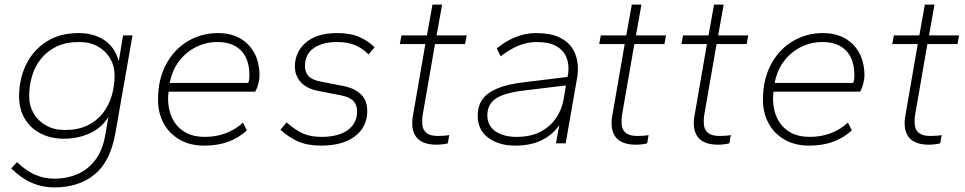

<svg xmlns="http://www.w3.org/2000/svg" viewBox="-20 -624 4201 836"><path d="M217 192Q163 192 116 171Q69 150 29 109L54 82Q93 119 132 136.5Q171 154 218 154Q270 154 315.5 135Q361 116 393.5 74.5Q426 33 438 -34L452 -115Q423 -67 371 -43.5Q319 -20 258 -20Q202 -20 157.5 -42.5Q113 -65 88 -107Q63 -149 63 -204Q63 -279 93 -341.5Q123 -404 181 -442Q239 -480 323 -480Q388 -480 434.5 -449Q481 -418 497 -357L516 -470H557L482 -42Q460 80 391.5 136Q323 192 217 192ZM263 -58Q320 -58 361 -78Q402 -98 428 -131.5Q454 -165 466.5 -207.5Q479 -250 479 -295Q479 -336 460 -369Q441 -402 406.5 -421.5Q372 -441 325 -441Q267 -441 226.5 -421.5Q186 -402 159 -368.5Q132 -335 119.5 -292.5Q107 -250 107 -205Q107 -164 126 -131Q145 -98 180 -78Q215 -58 263 -58Z M869 10Q806 10 760.5 -17Q715 -44 691.5 -89Q668 -134 668 -189Q668 -279 703.5 -344.5Q739 -410 798.5 -445Q858 -480 929 -480Q1012 -480 1061 -429.5Q1110 -379 1110 -294Q1110 -281 1105 -260.5Q1100 -240 1091 -225H714Q709 -187 716 -151.5Q723 -116 742 -88.5Q761 -61 793 -44.5Q825 -28 872 -28Q920 -28 962 -43.5Q1004 -59 1038 -90L1055 -56Q1018 -23 973 -6.5Q928 10 869 10ZM719 -263H1061Q1066 -276 1066 -295Q1066 -367 1029.5 -404Q993 -441 927 -441Q878 -441 835 -420Q792 -399 761 -359.5Q730 -320 719 -263Z M1378 10Q1319 10 1278 -8Q1237 -26 1201 -59L1228 -91Q1263 -60 1296.5 -44Q1330 -28 1379 -28Q1453 -28 1494 -57.5Q1535 -87 1535 -139Q1535 -166 1519.5 -183.5Q1504 -201 1464 -209L1366 -228Q1315 -238 1289.5 -266.5Q1264 -295 1264 -334Q1264 -398 1312 -439Q1360 -480 1448 -480Q1506 -480 1545.5 -462.5Q1585 -445 1611 -418L1585 -387Q1560 -412 1528 -426.5Q1496 -441 1447 -441Q1384 -441 1346 -414.5Q1308 -388 1308 -337Q1308 -309 1323.5 -292.5Q1339 -276 1375 -269L1473 -250Q1524 -240 1551.5 -213.5Q1579 -187 1579 -141Q1579 -71 1525.5 -30.5Q1472 10 1378 10Z M1881 6Q1847 6 1824.5 -3.5Q1802 -13 1790.5 -30Q1779 -47 1776 -70Q1773 -93 1778 -120L1832 -432H1721L1728 -470H1839L1863 -604H1905L1881 -470H2012L2005 -432H1874L1820 -121Q1817 -98 1819.5 -77.5Q1822 -57 1838 -44.5Q1854 -32 1887 -32Q1900 -32 1914 -33Q1928 -34 1936 -36L1930 0Q1920 3 1906 4.5Q1892 6 1881 6Z M2224 10Q2152 10 2106 -24Q2060 -58 2060 -120Q2060 -163 2081 -192Q2102 -221 2147 -239.5Q2192 -258 2263 -266L2451 -289Q2456 -308 2455 -334Q2454 -360 2441.5 -384.5Q2429 -409 2399 -425Q2369 -441 2314 -441Q2277 -441 2238.5 -425.5Q2200 -410 2160 -379L2143 -413Q2181 -445 2225 -462.5Q2269 -480 2314 -480Q2375 -480 2413 -462.5Q2451 -445 2470 -417Q2489 -389 2494 -354.5Q2499 -320 2493 -286L2443 0H2401L2415 -80Q2389 -39 2340.5 -14.5Q2292 10 2224 10ZM2229 -28Q2290 -28 2332.5 -50Q2375 -72 2400.5 -109Q2426 -146 2434 -191L2444 -252L2262 -230Q2172 -219 2137 -193.5Q2102 -168 2102 -122Q2102 -77 2137 -52.5Q2172 -28 2229 -28Z M2749 6Q2715 6 2692.5 -3.5Q2670 -13 2658.5 -30Q2647 -47 2644 -70Q2641 -93 2646 -120L2700 -432H2589L2596 -470H2707L2731 -604H2773L2749 -470H2880L2873 -432H2742L2688 -121Q2685 -98 2687.5 -77.5Q2690 -57 2706 -44.5Q2722 -32 2755 -32Q2768 -32 2782 -33Q2796 -34 2804 -36L2798 0Q2788 3 2774 4.5Q2760 6 2749 6Z M3107 6Q3073 6 3050.5 -3.5Q3028 -13 3016.5 -30Q3005 -47 3002 -70Q2999 -93 3004 -120L3058 -432H2947L2954 -470H3065L3089 -604H3131L3107 -470H3238L3231 -432H3100L3046 -121Q3043 -98 3045.5 -77.5Q3048 -57 3064 -44.5Q3080 -32 3113 -32Q3126 -32 3140 -33Q3154 -34 3162 -36L3156 0Q3146 3 3132 4.5Q3118 6 3107 6Z M3503 10Q3440 10 3394.5 -17Q3349 -44 3325.5 -89Q3302 -134 3302 -189Q3302 -279 3337.5 -344.5Q3373 -410 3432.5 -445Q3492 -480 3563 -480Q3646 -480 3695 -429.5Q3744 -379 3744 -294Q3744 -281 3739 -260.5Q3734 -240 3725 -225H3348Q3343 -187 3350 -151.5Q3357 -116 3376 -88.5Q3395 -61 3427 -44.5Q3459 -28 3506 -28Q3554 -28 3596 -43.5Q3638 -59 3672 -90L3689 -56Q3652 -23 3607 -6.5Q3562 10 3503 10ZM3353 -263H3695Q3700 -276 3700 -295Q3700 -367 3663.5 -404Q3627 -441 3561 -441Q3512 -441 3469 -420Q3426 -399 3395 -359.5Q3364 -320 3353 -263Z M4025 6Q3991 6 3968.5 -3.5Q3946 -13 3934.5 -30Q3923 -47 3920 -70Q3917 -93 3922 -120L3976 -432H3865L3872 -470H3983L4007 -604H4049L4025 -470H4156L4149 -432H4018L3964 -121Q3961 -98 3963.5 -77.5Q3966 -57 3982 -44.5Q3998 -32 4031 -32Q4044 -32 4058 -33Q4072 -34 4080 -36L4074 0Q4064 3 4050 4.5Q4036 6 4025 6Z"/></svg>

Font: Gantari ExtraLight
Style: Italic
Weight: 250
Italic angle: -10°
Designer: Anugrah Pasau
Foundry: Lafontype
Version: Version 1.000